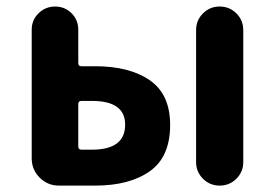

<svg xmlns="http://www.w3.org/2000/svg" viewBox="-20 -580 858 600"><path d="M164.1 0Q128.9 0 104 -24.9Q79.1 -49.8 79.1 -85V-487.3Q79.1 -517.6 100.6 -538.6Q122.1 -559.6 152.3 -559.6Q182.6 -559.6 203.6 -538.6Q224.6 -517.6 224.6 -487.3V-382.8Q224.6 -373 234.4 -373H277.3Q384.8 -373 448.2 -329.1Q511.7 -285.2 511.7 -189.5Q511.7 -89.8 448.2 -44.9Q384.8 0 277.3 0ZM224.6 -122.1Q224.6 -112.3 234.4 -112.3H267.6Q371.1 -112.3 371.1 -190.4Q371.1 -264.6 267.6 -264.6H234.4Q224.6 -264.6 224.6 -254.9ZM592.8 -73.2V-486.3Q592.8 -516.6 614.3 -538.1Q635.7 -559.6 666.5 -559.6Q697.3 -559.6 718.8 -538.1Q740.2 -516.6 740.2 -486.3V-73.2Q740.2 -43 718.8 -21.5Q697.3 0 666.5 0Q635.7 0 614.3 -21.5Q592.8 -43 592.8 -73.2Z"/></svg>

Font: Gen Jyuu GothicX Bold
Style: Bold
Weight: 700
Designer: Ryoko NISHIZUKA (kana &amp; ideographs); Paul D. Hunt (Latin, Greek &amp; Cyrillic); Wenlong ZHANG (bopomofo); Sandoll C
Version: Version 1.058.20140828